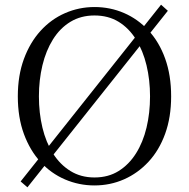

<svg xmlns="http://www.w3.org/2000/svg" viewBox="-20 -775 807 819"><path d="M696 -729 97 24 68 -1 667 -755ZM146 -364Q146 -293 161 -230.5Q176 -168 206 -120.5Q236 -73 280.5 -45.5Q325 -18 383 -18Q442 -18 486 -45.5Q530 -73 560 -120.5Q590 -168 605 -230.5Q620 -293 620 -364Q620 -434 605 -496.5Q590 -559 560 -607Q530 -655 486 -682Q442 -709 383 -709Q325 -709 280.5 -682Q236 -655 206 -607Q176 -559 161 -496.5Q146 -434 146 -364ZM383 -745Q450 -745 509 -719.5Q568 -694 613.5 -645Q659 -596 684.5 -525Q710 -454 710 -364Q710 -275 684.5 -204.5Q659 -134 613.5 -85Q568 -36 509 -10Q450 16 383 16Q317 16 257.5 -9.5Q198 -35 153 -84Q108 -133 82 -203.5Q56 -274 56 -364Q56 -453 82 -523.5Q108 -594 153 -643.5Q198 -693 257.5 -719Q317 -745 383 -745Z"/></svg>

Font: Noto Serif KR ExtraLight
Style: Regular
Weight: 400
Version: Version 2.002-H1;hotconv 1.1.0;makeotfexe 2.6.0